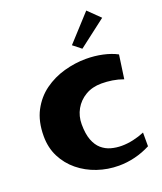

<svg xmlns="http://www.w3.org/2000/svg" viewBox="-184 -1169 1090 1289"><g transform="rotate(-20 361.0 -525.0)"><path d="M441 2Q361 2 287.5 -23Q214 -48 156.5 -95Q99 -142 65.5 -208Q32 -274 32 -356Q32 -462 71.5 -536.5Q111 -611 175.5 -657.5Q240 -704 318.5 -726Q397 -748 475 -748Q537 -748 594.5 -735.5Q652 -723 695 -700L671 -531Q633 -545 594 -551Q555 -557 517 -557Q451 -557 402 -528Q353 -499 326 -451Q299 -403 299 -345Q299 -276 316 -231.5Q333 -187 362 -162Q391 -137 427.5 -127Q464 -117 503 -117Q544 -117 586.5 -126.5Q629 -136 667 -152V-54Q613 -26 555.5 -12Q498 2 441 2ZM477 -820 419 -866 589 -1052 673 -970Z"/></g></svg>

Font: Marhey Light
Style: Regular
Weight: 300
Designer: Nur Syamsi & Bustanul Arifin
Foundry: Namelatype
Version: Version 1.000